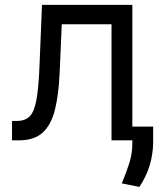

<svg xmlns="http://www.w3.org/2000/svg" viewBox="-20 -565 676 773"><path d="M28.4 0V-78.1H48.3Q81 -78.1 99.4 -96.4Q117.9 -114.7 126.8 -163.5Q135.7 -212.4 139.2 -304L149.1 -545.5H512.8V0H429V-467.3H228.7L220.2 -272.7Q216.3 -183.2 201 -122.5Q185.7 -61.8 151.5 -30.9Q117.2 0 56.8 0ZM596.6 -55.4V11.4Q595.5 58.2 582.2 102.1Q568.9 146 541.2 187.5L470.2 173.3Q488.3 130.7 500.5 92Q512.8 53.3 512.8 12.8V-55.4Z"/></svg>

Font: Inter Alia
Style: Regular
Weight: 400
Designer: Rasmus Andersson (Latin, Greek, Cyrillic etc.) and Evan from Shavian.info (Shavian, old style figures)
Foundry: Shavian.info
Version: Version 0.001;git-37ab20767